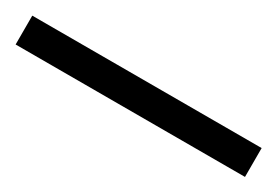

<svg xmlns="http://www.w3.org/2000/svg" viewBox="-16 -960 490 340"><g transform="rotate(30 229.5 -789.5)"><path d="M-5 -760V-819H464V-760Z"/></g></svg>

Font: Noto Serif Tamil
Style: Regular
Weight: 400
Designer: Indian Type Foundry, Tom Grace, and the Monotype Design Team
Foundry: Monotype Imaging Inc.
Version: Version 2.003